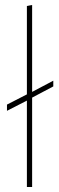

<svg xmlns="http://www.w3.org/2000/svg" viewBox="-20 -751 235 771"><path d="M88 -347 8 -306V-331L88 -372V-727L109 -731V-382L194 -427V-404L109 -359V0H88Z"/></svg>

Font: Murecho Thin
Style: Regular
Weight: 100
Designer: Neil Summerour
Foundry: Positype
Version: Version 1.010